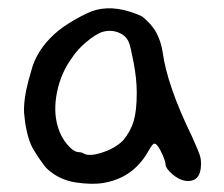

<svg xmlns="http://www.w3.org/2000/svg" viewBox="-20 -440 542 464"><path d="M211.9 -416Q261.7 -428.7 323.2 -400.4Q346.7 -381.8 357.9 -360.8Q369.1 -339.8 373 -314.5Q383.8 -233.4 444.3 -109.4Q460 -74.2 462.9 -64.9Q465.8 -55.7 465.8 -43.9Q465.8 -21.5 456.5 -11.2Q447.3 -1 428.7 -2.9Q413.1 -4.9 396.5 -19Q379.9 -33.2 379.9 -43.9Q379.9 -49.8 373.5 -64.5Q367.2 -79.1 361.3 -86.9Q355.5 -94.7 351.1 -92.3Q346.7 -89.8 335.9 -70.3Q299.8 -9.8 230.5 2Q203.1 6.8 163.6 1Q124 -4.9 94.7 -31.2Q87.9 -37.1 73.2 -59.1Q58.6 -81.1 54.7 -90.8Q42 -121.1 38.1 -168Q37.1 -189.5 43 -220.7Q48.8 -247.1 55.7 -269.5Q68.4 -318.4 111.3 -357.4Q128.9 -374 161.1 -392.6Q193.4 -411.1 211.9 -416ZM266.6 -361.3Q247.1 -369.1 225.6 -362.3Q210 -356.4 188.5 -338.4Q167 -320.3 154.3 -300.8Q127 -263.7 117.7 -216.8Q108.4 -169.9 120.1 -132.8Q127 -109.4 142.1 -91.3Q157.2 -73.2 169.9 -72.3Q176.8 -72.3 181.6 -69.3Q194.3 -61.5 223.6 -70.3Q258.8 -81.1 278.3 -101.6Q295.9 -123 303.2 -147.9Q310.5 -172.9 310.5 -215.8Q310.5 -250 302.7 -290Q294.9 -330.1 292 -335.9Q286.1 -353.5 266.6 -361.3Z"/></svg>

Font: JasonHandwriting4
Style: Regular
Weight: 400
Version: Version 1.01.21